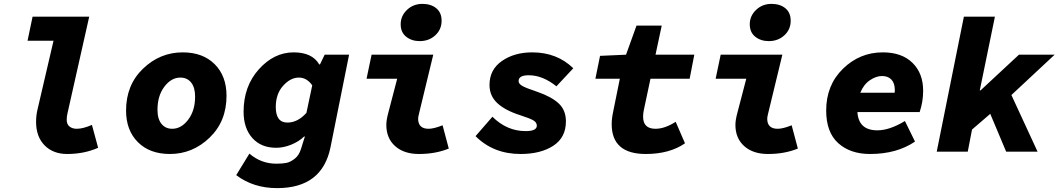

<svg xmlns="http://www.w3.org/2000/svg" viewBox="-20 -782 5458 990"><path d="M326 12Q254 12 210 -32.5Q166 -77 166 -154Q166 -188 174 -220L256 -572H122L148 -696H440L328 -198Q324 -182 324 -164Q324 -141 338.5 -129.5Q353 -118 376 -118Q408 -118 454 -138L486 -20Q414 12 326 12Z M856 12Q752 12 691 -49Q630 -110 630 -212Q630 -344 717.5 -428Q805 -512 922 -512Q1026 -512 1087 -451Q1148 -390 1148 -288Q1148 -156 1060.5 -72Q973 12 856 12ZM868 -118Q915 -118 950.5 -165Q986 -212 986 -284Q986 -331 965.5 -356.5Q945 -382 910 -382Q863 -382 827.5 -335Q792 -288 792 -216Q792 -169 812.5 -143.5Q833 -118 868 -118Z M1409 188Q1286 188 1198 121L1266 10Q1326 62 1405 62Q1436 62 1456.5 58Q1477 54 1499.5 36.5Q1522 19 1532 -14L1552 -78H1548Q1521 -52 1481.5 -36Q1442 -20 1404 -20Q1326 -20 1281 -70.5Q1236 -121 1236 -206Q1236 -337 1314.5 -424.5Q1393 -512 1494 -512Q1590 -512 1626 -450H1630L1654 -500H1780L1684 -22Q1641 188 1409 188ZM1462 -150Q1515 -150 1560 -200L1590 -342Q1562 -382 1521 -382Q1478 -382 1440 -340Q1402 -298 1402 -230Q1402 -150 1462 -150Z M2140 12Q2063 12 2017.5 -28.5Q1972 -69 1972 -138Q1972 -163 1982 -200L2028 -376H1870L1896 -500H2214L2140 -194Q2136 -178 2136 -170Q2136 -118 2190 -118Q2217 -118 2262 -136L2294 -16Q2226 12 2140 12ZM2144 -570Q2103 -570 2074.5 -592.5Q2046 -615 2046 -657Q2046 -700 2078.5 -731Q2111 -762 2158 -762Q2202 -762 2229.5 -739.5Q2257 -717 2257 -675Q2257 -630 2224.5 -600Q2192 -570 2144 -570Z M2664 12Q2524 12 2432 -80L2519 -180Q2594 -106 2690 -106Q2748 -106 2748 -134Q2748 -150 2731.5 -160.5Q2715 -171 2662 -188Q2584 -213 2544 -250.5Q2504 -288 2504 -344Q2504 -423 2568 -467.5Q2632 -512 2724 -512Q2852 -512 2936 -430L2849 -337Q2778 -394 2706 -394Q2654 -394 2654 -364Q2654 -350 2673 -339Q2692 -328 2752 -308Q2824 -283 2861 -248.5Q2898 -214 2898 -156Q2898 -73 2833 -30.5Q2768 12 2664 12Z M3310 12Q3134 12 3134 -142Q3134 -171 3142 -208L3176 -376H3050L3074 -494L3208 -500L3262 -650H3392L3360 -500H3560L3536 -376H3334L3300 -216Q3296 -198 3296 -180Q3296 -118 3360 -118Q3408 -118 3464 -154L3512 -43Q3432 12 3310 12Z M3940 12Q3863 12 3817.5 -28.5Q3772 -69 3772 -138Q3772 -163 3782 -200L3828 -376H3670L3696 -500H4014L3940 -194Q3936 -178 3936 -170Q3936 -118 3990 -118Q4017 -118 4062 -136L4094 -16Q4026 12 3940 12ZM3944 -570Q3903 -570 3874.5 -592.5Q3846 -615 3846 -657Q3846 -700 3878.5 -731Q3911 -762 3958 -762Q4002 -762 4029.5 -739.5Q4057 -717 4057 -675Q4057 -630 4024.5 -600Q3992 -570 3944 -570Z M4466 12Q4364 12 4302 -44Q4240 -100 4240 -212Q4240 -343 4326.5 -427.5Q4413 -512 4532 -512Q4630 -512 4685 -458Q4740 -404 4740 -314Q4740 -258 4722 -204H4401Q4407 -110 4504 -110Q4567 -110 4646 -158L4698 -52Q4604 12 4466 12ZM4416 -304H4593Q4594 -308 4594 -317Q4594 -353 4576.5 -371.5Q4559 -390 4528 -390Q4497 -390 4465 -368Q4433 -346 4416 -304Z M4810 0 4950 -696H5110L5032 -316H5036L5234 -500H5418L5195 -292L5330 0H5168L5086 -195L4992 -114L4970 0Z"/></svg>

Font: TypoPRO Source Code Pro
Style: Italic
Weight: 900
Italic angle: -11°
Monospace: yes
Designer: Paul D. Hunt, Teo Tuominen
Foundry: Adobe Systems Incorporated
Version: Version 1.030;PS 1.0;hotconv 1.0.84;makeotf.lib2.5.63406